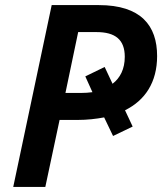

<svg xmlns="http://www.w3.org/2000/svg" viewBox="-20 -734 637 754"><path d="M32 0H158L214 -263H285C322 -263 357 -267 389 -273L424 -200L501 -237L471 -301C550 -340 597 -411 597 -514C597 -633 534 -714 368 -714H183ZM298 -369H237L287 -608H359C433 -608 470 -578 470 -511C470 -463 452 -428 422 -405L391 -471L315 -434L343 -372C329 -370 313 -369 298 -369Z"/></svg>

Font: Noto Sans SemiBold
Style: Italic
Weight: 600
Italic angle: -12°
Designer: Monotype Design Team
Foundry: Monotype Imaging Inc.
Version: Version 2.013